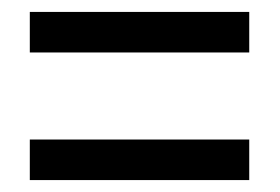

<svg xmlns="http://www.w3.org/2000/svg" viewBox="-20 -513 470 322"><path d="M30 -425V-493H398V-425ZM30 -211V-279H398V-211Z"/></svg>

Font: Noto Sans Lao ExtraCondensed
Style: Regular
Weight: 400
Width: 2
Designer: Monotype Design Team
Foundry: Monotype Imaging Inc.
Version: Version 2.003; ttfautohint (v1.8.4.7-5d5b)